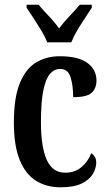

<svg xmlns="http://www.w3.org/2000/svg" viewBox="-20 -786 460 816"><path d="M237 10Q178 10 133.5 -17.5Q89 -45 64 -105.5Q39 -166 39 -265Q39 -373 65 -434.5Q91 -496 135 -521.5Q179 -547 233 -547Q313 -547 351.5 -518.5Q390 -490 390 -444Q390 -411 370 -392Q350 -373 291 -373Q291 -422 280 -457.5Q269 -493 236 -493Q211 -493 193 -473Q175 -453 164.5 -403.5Q154 -354 154 -266Q154 -162 178.5 -107Q203 -52 257 -52Q299 -52 327 -76.5Q355 -101 368 -135Q378 -128 383.5 -118.5Q389 -109 389 -94Q389 -72 375 -47.5Q361 -23 328 -6.5Q295 10 237 10ZM181 -606Q172 -629 156 -655.5Q140 -682 123 -708Q106 -734 93 -753V-766H144Q162 -744 187.5 -717.5Q213 -691 231 -665Q250 -691 275.5 -717.5Q301 -744 319 -766H370V-753Q358 -734 340.5 -708Q323 -682 307.5 -655.5Q292 -629 283 -606Z"/></svg>

Font: Noto Serif Georgian ExtraCondensed SemiBold
Style: Regular
Weight: 600
Width: 2
Designer: Monotype Design Team, Akaki Razmadze
Foundry: Google LLC
Version: Version 2.003; ttfautohint (v1.8.4.7-5d5b)